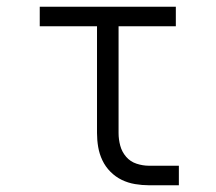

<svg xmlns="http://www.w3.org/2000/svg" viewBox="-20 -550 640 570"><path d="M422 0Q402 0 381 -3.5Q360 -7 341.5 -16Q323 -25 308 -40Q293 -55 284 -74Q275 -93 271.5 -113.5Q268 -134 268 -155V-472H98V-530H502V-472H332V-155Q332 -136 337 -117.5Q342 -99 354.5 -84.5Q367 -70 385.5 -64Q404 -58 422 -58H511V0Z"/></svg>

Font: Iosevka Curly Slab LtEx
Style: Regular
Weight: 300
Width: 7
Monospace: yes
Designer: Belleve Invis
Foundry: Belleve Invis
Version: Version 11.1.0; ttfautohint (v1.8.3)